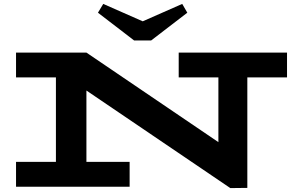

<svg xmlns="http://www.w3.org/2000/svg" viewBox="-20 -955 1490 982"><path d="M1448 -559H1245V6L1158 7L422 -492V-127H643V0H62V-127H266V-559H62V-686H422L1097 -228V-559H894V-686H1448ZM938 -890 753 -748H666L481 -890L508 -935L710 -846L912 -935Z"/></svg>

Font: BioRhyme Expanded ExtraBold
Style: Regular
Weight: 800
Width: 7
Designer: Aoife Mooney
Foundry: Aoife Mooney Type
Version: Version 1.000